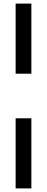

<svg xmlns="http://www.w3.org/2000/svg" viewBox="-20 -828 262 1068"><path d="M67 -418V-808H154.5V-418ZM67 220V-170H154.5V220Z"/></svg>

Font: Encode Sans SC Condensed Medium
Style: Regular
Weight: 500
Width: 3
Designer: Multiple Designers
Foundry: Impallari Type
Version: Version 3.002